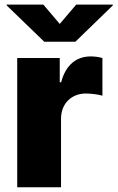

<svg xmlns="http://www.w3.org/2000/svg" viewBox="-20 -791 497 811"><path d="M52.7 0H237.8V-290C237.8 -353.5 282.2 -396 342.3 -396C362.3 -396 394.5 -392.6 412.6 -386.7V-545.9C397.5 -550.3 379.9 -552.7 363.3 -552.7C304.2 -552.7 257.8 -518.6 238.3 -443.4H232.4V-545.9H52.7ZM163.1 -771.5H8.3V-768.1L167 -614.7H298.3L456.5 -768.1V-771.5H301.8L232.4 -689.9Z"/></svg>

Font: Raveo ExtraBold
Style: Regular
Weight: 800
Designer: Jakub Foglar, Rasmus Andersson (Inter)
Foundry: Jakubfoglar.com
Version: Version 1.100;Glyphs 3.2.3 (3260)